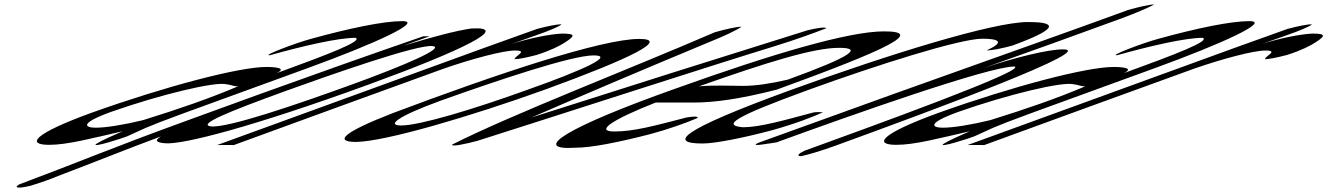

<svg xmlns="http://www.w3.org/2000/svg" viewBox="-20 -640 5966 863"><path d="M391 -133C127 -37 98 11 201 11C283 11 391 -18 531 -50C480 -27 445 -13 412 7C388 27 529 -18 551 -27C626 -60 615 -61 803 -130L1369 -336C1660 -442 1887 -545 1788 -545C1703 -545 1551 -513 1380 -466C1309 -447 1151 -387 1194 -392C1344 -434 1500 -470 1578 -470C1613 -456 1459 -397 1223 -311C1271 -334 1218 -339 1177 -339C1056 -339 727 -253 391 -133ZM479 -137C701 -215 949 -275 999 -261C1021 -259 1025 -252 1050 -252C923 -198 784 -150 623 -100C537 -79 456 -66 410 -66C363 -66 333 -84 479 -137Z M782 -84C494 21 317 95 66 189C41 204 58 209 117 195C163 181 206 166 241 151C395 93 529 38 704 -27C669 -6 688 1 722 4C802 11 1118 -71 1637 -260C2057 -413 2281 -522 2099 -512C2033 -503 1916 -472 1792 -434L1911 -477H1883C1645 -395 1397 -307 1142 -215ZM1261 -230C1466 -304 1853 -440 1923 -433C1986 -427 1803 -348 1567 -262C1314 -170 1001 -63 927 -72C868 -81 1005 -137 1261 -230Z M956 12C985 11 1005 12 1031 12C1347 -103 1665 -220 1976 -332C2103 -376 2242 -413 2295 -413C2357 -413 2292 -387 2293 -374C2311 -374 2346 -381 2392 -393C2458 -414 2497 -435 2516 -447C2570 -481 2564 -489 2506 -489C2454 -487 2358 -468 2278 -442C2311 -454 2348 -467 2386 -480C2450 -502 2495 -522 2504 -530C2489 -533 2435 -521 2394 -510C2312 -480 2231 -452 2157 -425Z M1744 -131C1520 -44 1480 -2 1582 -2C1716 -5 2096 -117 2432 -238C2819 -379 2991 -465 2853 -465C2685 -465 2214 -308 1744 -131ZM1962 -188C2217 -279 2550 -391 2648 -391C2742 -391 2615 -330 2344 -234C2108 -149 1867 -76 1783 -76C1719 -76 1759 -114 1962 -188Z M3193 -495C2797 -324 2283 -127 2012 10C2009 21 2073 7 2126 -7C2489 -122 3182 -347 3464 -433C3552 -460 3643 -493 3694 -513C3690 -520 3652 -514 3610 -504C3216 -381 2786 -245 2369 -112C2581 -204 2877 -330 3166 -450C3236 -478 3293 -505 3313 -520C3291 -520 3238 -508 3193 -495Z M3017 -242C2537 -72 2357 37 2566 24C2641 24 2766 -2 2902 -37C2978 -57 3069 -89 3116 -110C3117 -117 3101 -118 3066 -112C2916 -73 2828 -49 2741 -49C2653 -49 2731 -102 2927 -179H3096C3191 -179 3306 -195 3471 -237C3977 -421 4136 -499 3953 -499C3794 -499 3449 -397 3017 -242ZM3122 -252C3428 -360 3636 -425 3751 -425C3855 -425 3818 -390 3521 -282C3439 -263 3373 -254 3320 -254C3257 -254 3198 -258 3122 -252Z M3533 -235C3025 -50 2988 5 3138 5C3195 5 3324 -21 3448 -54C3547 -81 3647 -119 3679 -136C3661 -135 3657 -137 3638 -135C3503 -99 3395 -68 3320 -68C3226 -76 3273 -112 3611 -235C3919 -347 4294 -466 4396 -466C4460 -466 4505 -454 4415 -414C4434 -412 4486 -423 4530 -435C4780 -526 4696 -541 4600 -541C4446 -541 3981 -398 3533 -235Z M3391 1C3338 24 3445 3 3470 0C3802 -121 4423 -341 4539 -341C4607 -328 3897 -72 3595 38C3568 51 3559 62 3581 62C3614 55 3674 37 3732 16C4188 -150 4926 -423 4755 -418C4692 -418 4539 -381 4401 -334C4644 -420 4795 -475 5009 -553C5083 -580 5144 -606 5168 -620C5147 -620 5095 -608 5050 -595C4896 -539 4792 -501 4634 -445C4161 -277 3838 -161 3391 1Z M4199 -133C3935 -37 3906 11 4009 11C4091 11 4199 -18 4339 -50C4288 -27 4253 -13 4220 7C4196 27 4337 -18 4359 -27C4434 -60 4423 -61 4611 -130L5177 -336C5468 -442 5695 -545 5596 -545C5511 -545 5359 -513 5188 -466C5117 -447 4959 -387 5002 -392C5152 -434 5308 -470 5386 -470C5421 -456 5267 -397 5031 -311C5079 -334 5026 -339 4985 -339C4864 -339 4535 -253 4199 -133ZM4287 -137C4509 -215 4757 -275 4807 -261C4829 -259 4833 -252 4858 -252C4731 -198 4592 -150 4431 -100C4345 -79 4264 -66 4218 -66C4171 -66 4141 -84 4287 -137Z M4329 12C4358 11 4378 12 4404 12C4720 -103 5038 -220 5349 -332C5476 -376 5615 -413 5668 -413C5730 -413 5665 -387 5666 -374C5684 -374 5719 -381 5765 -393C5831 -414 5870 -435 5889 -447C5943 -481 5937 -489 5879 -489C5827 -487 5731 -468 5651 -442C5684 -454 5721 -467 5759 -480C5823 -502 5868 -522 5877 -530C5862 -533 5808 -521 5767 -510C5685 -480 5604 -452 5530 -425Z"/></svg>

Font: Snowfall
Style: UltraObl
Weight: 400
Designer: Jasper
Foundry: Cannot Into Space Fonts
Version: Version 0.9